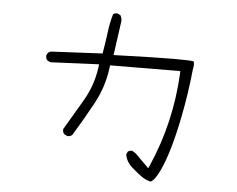

<svg xmlns="http://www.w3.org/2000/svg" viewBox="-53 -790 1106 896"><g transform="rotate(5 500.0 -342.0)"><path d="M680.2 42Q681.6 42.5 684.6 42.5Q685.5 42.5 688.5 40.5Q691.4 38.6 695.1 34.9Q698.7 31.2 702.4 26.6Q706.1 22 710 15.6Q718.3 2.4 727.1 -16.1Q768.1 -103 802.2 -275.9Q823.7 -383.8 834.5 -493.2Q837.9 -508.8 837.9 -519Q837.9 -530.3 834.5 -533.7Q819.3 -537.1 741 -537.1Q662.6 -537.1 460.4 -530.3L481.9 -683.6Q482.9 -688.5 482.9 -691.9Q482.9 -695.3 482.7 -699.2Q482.4 -703.1 480.7 -708.3Q479 -713.4 476.1 -718.3L462.4 -725.1Q460.9 -725.6 457.8 -725.6Q454.6 -725.6 450.2 -724.4Q445.8 -723.1 441.9 -720.7Q429.7 -680.7 424.1 -634.8Q418.5 -588.9 408.7 -533.2L167.5 -521L154.3 -514.6L147.9 -501.5Q147.5 -500.5 147.5 -499.5Q147.5 -487.3 154.8 -478.5L168.9 -471.2L397 -481.4L395 -465.8Q382.8 -379.4 339.4 -306.6Q298.3 -237.3 256.8 -166.5Q256.3 -164.1 256.3 -161.6Q256.3 -150.4 263.2 -142.6L277.8 -135.3Q278.8 -134.8 280.3 -134.8Q281.7 -134.8 283.7 -135Q285.6 -135.3 288.1 -135.7Q290.5 -136.2 293 -137.2Q297.4 -139.2 301.3 -142.6Q349.6 -221.2 392.6 -300.5Q435.5 -379.9 446.8 -469.2L448.2 -481L777.3 -482.9L776.9 -469.2Q764.6 -240.2 675.3 -35.6L667.5 -18.1L604 -81.5L586.4 -92.8Q585.4 -92.8 582.3 -92.8Q579.1 -92.8 574.7 -91.6Q570.3 -90.3 565.9 -87.4L559.6 -73.7Q565.9 -35.2 601.1 -8.3Q620.6 9.3 639.9 22.9Q659.2 36.6 680.2 42Z"/></g></svg>

Font: NaikaiFont
Style: ExtraLight
Weight: 200
Version: Version 1.89